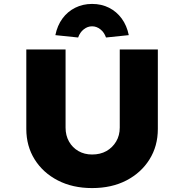

<svg xmlns="http://www.w3.org/2000/svg" viewBox="-20 -952 939 978"><path d="M449 6Q350 6 274.5 -33Q199 -72 156.5 -140Q114 -208 114 -295V-700H314V-302Q314 -262 331.5 -231Q349 -200 379.5 -182.5Q410 -165 449 -165Q491 -165 522 -182.5Q553 -200 571.5 -231Q590 -262 590 -302V-700H784V-295Q784 -208 741.5 -140Q699 -72 624 -33Q549 6 449 6ZM378 -761 262 -773Q272 -822 298 -857.5Q324 -893 363 -912.5Q402 -932 449 -932Q497 -932 535.5 -912.5Q574 -893 600 -857.5Q626 -822 636 -773L520 -761Q511 -787 491.5 -802.5Q472 -818 449 -818Q426 -818 406.5 -802.5Q387 -787 378 -761Z"/></svg>

Font: Lexend Exa ExtraBold
Style: Regular
Weight: 800
Designer: Bonnie Shaver-Troup, Thomas Jockin
Foundry: Lexend
Version: Version 1.007